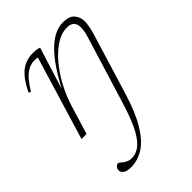

<svg xmlns="http://www.w3.org/2000/svg" viewBox="-208 -547 904 904"><g transform="rotate(-45 244.0 -95.0)"><path d="M123 259.5Q97.5 259.5 84.5 250.2Q71.5 241 71.5 229Q71.5 217 78.5 209.5Q85.5 202 94 202Q97 202 102 206.5Q107 211 114.5 216.5Q122.5 222.5 132.8 227Q143 231.5 156 231.5Q176.5 231.5 195.8 221.5Q215 211.5 233.8 188Q252.5 164.5 270.8 124Q289 83.5 308 22.5L412 -316.5Q415.5 -328 418 -338.2Q420.5 -348.5 421.5 -357.8Q422.5 -367 422.5 -375.5Q422.5 -395.5 411.2 -407.8Q400 -420 374 -420Q339.5 -420 303.8 -397.8Q268 -375.5 234.2 -336.2Q200.5 -297 173 -246.2Q145.5 -195.5 128.5 -139L86 0H52.5L178.5 -416.5Q175.5 -418 170 -418.2Q164.5 -418.5 156 -418.5Q134.5 -418.5 114.8 -407.8Q95 -397 77 -376Q59 -355 41.5 -325.5L30.5 -330Q53 -377 76 -402.8Q99 -428.5 124 -438.5Q149 -448.5 176.5 -448.5Q184.5 -448.5 192.5 -447.8Q200.5 -447 207.5 -445.5Q214.5 -444 219 -442.5L145.5 -207H140Q175.5 -276.5 207.2 -323.5Q239 -370.5 268.5 -398.2Q298 -426 325 -438.2Q352 -450.5 378 -450.5Q421 -450.5 438 -430Q455 -409.5 455.5 -383.5Q455.5 -367 451.8 -347.5Q448 -328 442 -307.5L348.5 -2Q319.5 93 284.5 150.5Q249.5 208 209.2 233.8Q169 259.5 123 259.5Z"/></g></svg>

Font: Newsreader 16pt 16pt ExtraLight
Style: Italic
Weight: 250
Italic angle: -17°
Version: Version 1.003